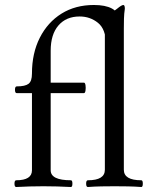

<svg xmlns="http://www.w3.org/2000/svg" viewBox="-20 -746 613 769"><path d="M45 3Q38 3 38 -10.5Q38 -24 45 -24Q108 -24 108 -64V-373H47Q40 -373 40 -386.5Q40 -400 47 -400Q81 -400 94.5 -410.5Q108 -421 108 -451Q108 -533 139.5 -595Q171 -657 226.5 -691.5Q282 -726 356 -726Q402 -726 428 -712Q454 -698 454 -672L404 -570Q404 -629 372.5 -654.5Q341 -680 299 -680Q245 -680 214 -644Q183 -608 183 -543V-415H316Q321 -415 322.5 -404.5Q324 -394 322.5 -383.5Q321 -373 316 -373H183V-64Q183 -24 264 -24Q270 -24 270 -10.5Q270 3 264 3Q208 0 154 0Q99 0 45 3ZM332 3Q325 3 325 -10.5Q325 -24 332 -24Q400 -24 400 -66V-680Q426 -693 449 -711Q467 -726 474 -726Q480 -726 480 -711Q477 -691 476.5 -671Q476 -651 476 -632V-66Q476 -24 546 -24Q552 -24 552 -10.5Q552 3 546 3Q520 1 492 0.5Q464 0 439 0Q414 0 386 0.5Q358 1 332 3Z"/></svg>

Font: Junicode SmExp
Style: Regular
Weight: 400
Width: 6
Designer: Peter S. Baker
Version: Version 2.205; ttfautohint (v1.8.4)